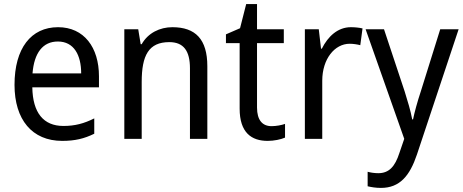

<svg xmlns="http://www.w3.org/2000/svg" viewBox="-20 -745 2265 939"><path d="M264 -612C132 -612 51 -509 51 -330C51 -160 137 -56 284 -56C347 -56 392 -67 441 -91V-166C391 -141 347 -129 290 -129C193 -129 140 -193 138 -318H464V-372C464 -513 391 -612 264 -612ZM263 -542C342 -542 377 -475 377 -386H139C147 -487 190 -542 263 -542Z M823 -612C762 -612 704 -584 673 -529H668L656 -602H588V-66H673V-344C673 -474 707 -539 808 -539C878 -539 909 -496 909 -411V-66H994V-421C994 -553 936 -612 823 -612Z M1308 -128C1263 -128 1237 -158 1237 -219V-534H1368V-602H1237V-725H1184L1154 -607L1085 -577V-534H1152V-214C1152 -96 1210 -56 1289 -56C1320 -56 1354 -63 1374 -72V-139C1357 -133 1331 -128 1308 -128Z M1696 -612C1632 -612 1584 -567 1554 -507H1550L1539 -602H1471V-66H1556V-350C1556 -457 1617 -531 1690 -531C1707 -531 1727 -528 1742 -524L1753 -606C1736 -610 1715 -612 1696 -612Z M1768 -602 1957 -66 1933 4C1912 69 1883 102 1830 102C1811 102 1792 99 1778 95V166C1795 170 1817 174 1843 174C1935 174 1984 115 2019 11L2223 -602H2133L2038 -298C2021 -247 2007 -195 2000 -161H1996C1988 -204 1974 -250 1959 -298L1858 -602Z"/></svg>

Font: Noto Sans Malayalam UI SemiCondensed
Style: Regular
Weight: 400
Width: 4
Designer: Jelle Bosma - Monotype Design Team
Foundry: Monotype Imaging Inc.
Version: Version 2.104